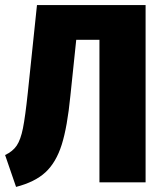

<svg xmlns="http://www.w3.org/2000/svg" viewBox="-24 -715 636 753"><path d="M547 -695V0H366V-559H275L252 -339Q240 -217 218 -147.5Q196 -78 154.5 -39.5Q113 -1 39 18L-4 -107Q26 -121 41.5 -144Q57 -167 66 -212Q75 -257 85 -351L121 -695Z"/></svg>

Font: Fira Sans Condensed ExtraBold
Style: Regular
Weight: 800
Width: 3
Designer: Carrois Corporate & Edenspiekermann AG
Foundry: Carrois Corporate GbR & Edenspiekermann AG
Version: Version 4.203